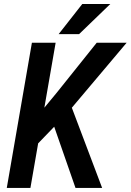

<svg xmlns="http://www.w3.org/2000/svg" viewBox="-20 -920 640 940"><path d="M252.4 -710.9 128.9 0H13.2L136.2 -710.9ZM600.1 -710.9 308.6 -365.2 139.6 -189.9V-323.2L258.3 -466.8L453.6 -710.9ZM349.6 0 231 -340.8 320.8 -421.4 480 0ZM267.1 -752.9 382.8 -900.4H520L367.2 -752.9Z"/></svg>

Font: Roboto Condensed Medium
Style: Italic
Weight: 500
Italic angle: -12°
Designer: Christian Robertson
Foundry: Google
Version: Version 3.0; 2020